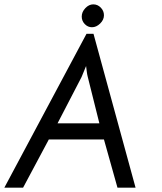

<svg xmlns="http://www.w3.org/2000/svg" viewBox="-44 -860 745 881"><path d="M353 -705H385L578 1H495L433 -220H180L62 1H-24ZM358 -510Q356 -517 354 -533Q352 -549 351 -557L330 -506L220 -294H412ZM331 -784Q331 -805 347.5 -822.5Q364 -840 384 -840Q404 -840 418.5 -825Q433 -810 433 -790Q433 -769 415.5 -752Q398 -735 378 -735Q359 -735 345 -749.5Q331 -764 331 -784Z"/></svg>

Font: Bellota Text
Style: Bold Italic
Weight: 700
Italic angle: -7.5°
Designer: Kemie Guaida
Foundry: Kemie Guaida
Version: Version 4.001